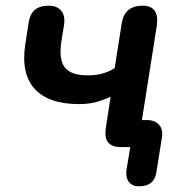

<svg xmlns="http://www.w3.org/2000/svg" viewBox="-20 -517 644 675"><path d="M469 138Q445 138 433 122.5Q421 107 425 78L438 0H405Q374 0 360.5 -16Q347 -32 352 -67L369 -177Q341 -164 315 -157.5Q289 -151 258 -151Q151 -151 102 -204.5Q53 -258 69 -362L81 -439Q90 -497 150 -497Q181 -497 195.5 -479Q210 -461 205 -428L196 -373Q186 -309 207.5 -280.5Q229 -252 289 -252Q316 -252 338.5 -258Q361 -264 383 -277L408 -435Q418 -497 481 -497Q542 -497 531 -425L479 -95H495Q525 -95 539.5 -78Q554 -61 549 -32L530 87Q523 138 469 138Z"/></svg>

Font: Nunito
Style: Bold Italic
Weight: 700
Italic angle: -9°
Designer: Vernon Adams
Foundry: Vernon Adams
Version: Version 3.601; ttfautohint (v1.8.2.53-6de2)